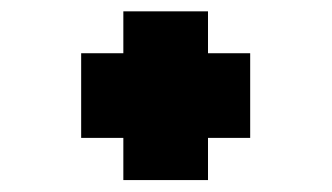

<svg xmlns="http://www.w3.org/2000/svg" viewBox="-20 -550 570 330"><path d="M192 -240.5V-530.5H337.5V-240.5ZM119.5 -313V-458.5H410V-313Z"/></svg>

Font: Bodoni Moda 9pt Black
Style: Italic
Weight: 900
Italic angle: -13°
Designer: Owen Earl
Foundry: indestructible type
Version: Version 2.004